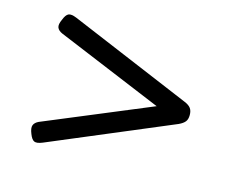

<svg xmlns="http://www.w3.org/2000/svg" viewBox="-77 -819 918 739"><g transform="rotate(15 381.5 -449.0)"><path d="M144 -200Q122 -191 111.5 -195.5Q101 -200 93 -221Q84 -243 88.5 -254.5Q93 -266 108 -273L531 -449L108 -625Q92 -632 87.5 -643.5Q83 -655 93 -676Q101 -697 111.5 -702Q122 -707 144 -698L631 -493Q648 -486 655.5 -476Q663 -466 663 -449Q663 -432 655.5 -422.5Q648 -413 631 -405Z"/></g></svg>

Font: Playwrite ID
Style: Regular
Weight: 400
Designer: Veronika Burian, José Scaglione
Foundry: TypeTogether
Version: Version 1.002